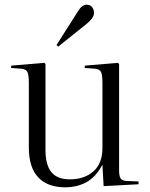

<svg xmlns="http://www.w3.org/2000/svg" viewBox="-20 -785 639 819"><path d="M258 14Q183 14 143 -28.5Q103 -71 103 -156V-430Q103 -466 97 -478Q91 -490 70 -492L27 -495L28 -505L169 -517L174 -512V-145Q174 -82 199 -51Q224 -20 278 -20Q340 -20 378.5 -54Q417 -88 417 -154V-430Q417 -466 411 -478Q405 -490 384 -492L341 -495L342 -505L483 -517L488 -512V-58Q488 -34 494.5 -24Q501 -14 520 -13L571 -11V1L422 9L417 -81H416Q388 -29 348 -7.5Q308 14 258 14ZM228 -586 221 -593 314 -739Q330 -765 350 -765Q365 -765 373 -754.5Q381 -744 381 -730Q381 -718 372 -706Q363 -694 348 -682Z"/></svg>

Font: Literata 72pt Light
Style: Regular
Weight: 300
Designer: Latin by Veronika Burian and Jose Scaglione. Greek by Irene Vlachou. Cyrillic by Vera Evstafieva.
Foundry: TypeTogether
Version: Version 3.002